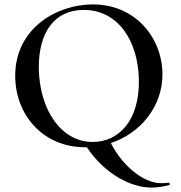

<svg xmlns="http://www.w3.org/2000/svg" viewBox="-20 -656 823 871"><path d="M745 173C736 174 724 175 710 175C634 175 537 100 483 -7C618 -52 717 -173 717 -319C717 -480 598 -636 401 -636C239 -636 49 -529 49 -312C49 -136 174 12 366 12H374C453 131 572 195 667 195C696 195 723 190 749 183C752 182 749 172 745 173ZM156 -344C154 -512 229 -611 360 -611C515 -611 606 -472 610 -296C614 -109 518 -12 401 -12C258 -12 160 -156 156 -344Z"/></svg>

Font: Cormorant SC Semi
Style: Regular
Weight: 600
Designer: Christian Thalmann (Catharsis Fonts)
Version: Version 1.000;PS 001.000;hotconv 1.0.70;makeotf.lib2.5.58329